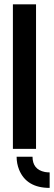

<svg xmlns="http://www.w3.org/2000/svg" viewBox="-20 -704 255 908"><path d="M214.8 184.6Q105.5 184.6 70.3 98.6Q58.6 69.3 58.6 37.1H133.8Q133.8 97.7 192.4 109.4Q204.1 111.3 214.8 111.3ZM41 0V-683.6H150.4V0Z"/></svg>

Font: Post No Bills Jaffna
Style: Bold
Weight: 700
Designer: Kosala Senevirathne, Siva Puranthara, Lasantha Premarathna, Tharique Azeez
Foundry: Mooniak
Version: Version 1.220 ; ttfautohint (v1.6)